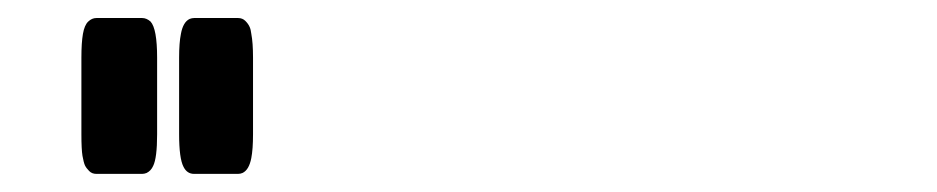

<svg xmlns="http://www.w3.org/2000/svg" viewBox="-20 -813 1040 213"><path d="M70.3 -749Q70.3 -765.6 72 -775.4Q73.7 -785.2 77.9 -789.1Q82 -793 86.9 -793H137.7Q142.6 -793 147 -789.1Q154.3 -781.2 154.3 -749V-664.1Q154.3 -637.7 149.9 -628.9Q147.5 -623.5 142.6 -621.1Q140.1 -620.1 137.7 -620.1H86.9Q82 -620.1 78.9 -623.3Q75.7 -626.5 74.2 -629.6Q72.8 -632.8 71.5 -640.1Q70.3 -647.5 70.3 -664.1ZM178.7 -749Q178.7 -765.6 180.7 -775.4Q183.1 -788.6 190.4 -792Q192.9 -793 195.3 -793H244.1Q249 -793 252.2 -789.8Q255.4 -786.6 256.8 -783.4Q258.3 -780.3 258.8 -775.4Q260.7 -765.6 260.7 -749V-664.1Q260.7 -647.5 258.8 -637.7Q256.3 -624.5 249 -621.1Q246.6 -620.1 244.1 -620.1H195.3Q187.5 -620.1 183.6 -627.9Q178.7 -637.2 178.7 -664.1Z"/></svg>

Font: YuPearl-SemiBold
Style: SemiBold
Weight: 600
Designer: Max Yao
Foundry: Max-Everyday
Version: Version 1.011; ttfautohint (v1.8.3)